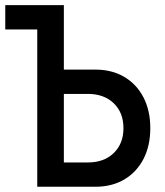

<svg xmlns="http://www.w3.org/2000/svg" viewBox="-25 -713 631 733"><path d="M211.9 0V-92.8H310.5Q372.1 -92.8 409.2 -128.7Q446.3 -164.6 446.3 -223.6Q446.3 -283.2 409.2 -318.8Q372.1 -354.5 310.5 -354.5H202.1V-447.3H338.9Q402.3 -447.3 449.5 -419.4Q496.6 -391.6 522.7 -341.3Q548.8 -291 548.8 -223.6Q548.8 -156.2 522.7 -106Q496.6 -55.7 449.5 -27.8Q402.3 0 338.9 0ZM117.2 0V-693.4H218.8V0ZM-4.9 -600.6V-693.4H153.3V-600.6Z"/></svg>

Font: Cascadia Code
Style: Regular
Weight: 400
Designer: Aaron Bell
Foundry: Saja Typeworks
Version: Version 2404.023